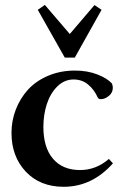

<svg xmlns="http://www.w3.org/2000/svg" viewBox="-20 -735 491 767"><path d="M238.8 -504.9 130.9 -695.8 159.2 -715.3 258.8 -599.1 357.4 -714.8 385.7 -695.8 278.8 -504.9ZM234.4 11.2Q140.1 11.2 83 -49.3Q25.9 -109.9 25.9 -204.1Q25.9 -252.9 43.2 -297.6Q60.5 -342.3 92 -377Q123.5 -411.6 172.4 -432.4Q221.2 -453.1 279.8 -453.1Q329.1 -453.1 368.7 -437.7Q408.2 -422.4 427.2 -401.4Q430.7 -392.1 430.7 -384.3Q430.7 -364.7 414.8 -351.8Q398.9 -338.9 383.3 -338.9Q373 -338.9 370.1 -346.2Q356 -377.4 331.8 -397.5Q307.6 -417.5 273.9 -417.5Q237.3 -417.5 209.2 -389.9Q181.2 -362.3 167.2 -319.6Q153.3 -276.9 153.3 -228Q153.3 -145.5 191.9 -100.6Q230.5 -55.7 299.8 -55.7Q363.8 -55.7 415 -100.1L431.2 -82.5Q347.7 11.2 234.4 11.2Z"/></svg>

Font: Elstob 10pt SemiBold
Style: Regular
Weight: 600
Designer: Peter S. Baker
Version: Version 1.015